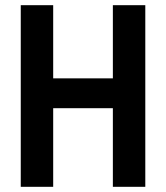

<svg xmlns="http://www.w3.org/2000/svg" viewBox="-20 -720 640 740"><path d="M60 0H185V-303H415V0H540V-700H415V-418H185V-700H60Z"/></svg>

Font: CommitMono
Style: 700Regular
Weight: 700
Monospace: yes
Designer: Eigil Nikolajsen
Foundry: Eigil Nikolajsen
Version: Version 1.143